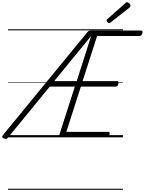

<svg xmlns="http://www.w3.org/2000/svg" viewBox="-73 -1259 1326 1760"><path d="M904 0H494Q479 0 473 -5.5Q467 -11 471 -23L613 -465H383L2 0Q-6 11 -15.5 13.5Q-25 16 -37 11Q-49 6 -52 -2Q-55 -10 -45 -22L727 -963Q735 -972 742 -976Q749 -980 762 -979H1219Q1230 -979 1232.5 -972.5Q1235 -966 1232 -954Q1228 -941 1221.5 -935Q1215 -929 1205 -929H817L684 -515H1004Q1011 -515 1013.5 -509Q1016 -503 1012 -490Q1008 -477 1001.5 -471Q995 -465 988 -465H668L535 -50H919Q930 -50 932 -44Q934 -38 930 -25Q927 -12 920.5 -6Q914 0 904 0ZM423 -515H630L763 -930ZM929 -1047Q921 -1047 912.5 -1055.5Q904 -1064 904 -1071Q904 -1073 904.5 -1076Q905 -1079 910 -1083L1076 -1230Q1081 -1234 1084 -1236.5Q1087 -1239 1092 -1239Q1098 -1239 1105.5 -1233.5Q1113 -1228 1118 -1220.5Q1123 -1213 1123 -1206Q1123 -1202 1122 -1199Q1121 -1196 1116 -1191L942 -1054Q938 -1051 935 -1049Q932 -1047 929 -1047ZM0 471H1054V481H0ZM0 -20H1054V0H0ZM0 -505H1054V-500H0ZM0 -991H1054V-981H0Z"/></svg>

Font: Playwrite IE Guides
Style: Regular
Weight: 400
Designer: Veronika Burian, José Scaglione
Foundry: TypeTogether
Version: Version 1.003